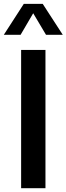

<svg xmlns="http://www.w3.org/2000/svg" viewBox="-47 -997 352 1017"><path d="M64.9 0V-732.4H193.8V0ZM285.6 -812.5H196.8L128.9 -926.8L62 -812.5H-26.9L79.1 -976.6H179.2Z"/></svg>

Font: Kumbh Sans SemiBold
Style: Regular
Weight: 600
Version: Version 1.005